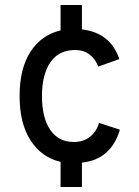

<svg xmlns="http://www.w3.org/2000/svg" viewBox="-20 -732 555 764"><path d="M221 12V-88Q145.5 -105.5 101.8 -173Q58 -240.5 58 -350Q58 -459 101.2 -526Q144.5 -593 221 -611V-712H306V-615Q359.5 -609 397.5 -580.8Q435.5 -552.5 455 -497L371 -467Q360 -496.5 336.8 -514.8Q313.5 -533 279 -533Q214 -533 180.5 -484.2Q147 -435.5 147 -350Q147 -264 179.8 -215.5Q212.5 -167 274 -167Q311 -167 337.2 -187Q363.5 -207 374 -243L457 -216Q440 -157.5 402.2 -124.2Q364.5 -91 306 -85V12Z"/></svg>

Font: Overpass
Style: Regular
Weight: 400
Designer: Delve Withrington, Dave Bailey, Thomas Jockin
Foundry: Delve Fonts LLC
Version: Version 4.000